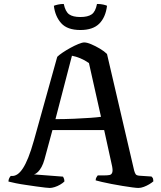

<svg xmlns="http://www.w3.org/2000/svg" viewBox="-20 -930 796 950"><path d="M226 0Q221 0 203.1 -1.9Q185.3 -3.8 160.2 -7.4Q135.1 -11.1 108.7 -14.9Q82.2 -18.6 59 -23.3Q35.9 -28 21.8 -31.7Q21.8 -40.3 25.5 -48Q29.3 -55.8 33.3 -59.4H41.6Q54.2 -59.4 67.2 -68.3Q80.3 -77.3 93.5 -97.4Q106.7 -117.6 120.2 -151.2Q133.6 -184.7 147.8 -235L263.2 -648.8Q271.7 -657.5 289.2 -669.4Q306.7 -681.2 327.7 -692.8Q348.7 -704.4 367.7 -712.2Q386.8 -720 396.9 -720Q410.4 -720 431.4 -711.1Q452.5 -702.2 474.4 -689.2Q496.3 -676.1 509.4 -663L643.9 -85.8Q646.9 -75.1 651 -68.5Q655 -61.8 669.8 -60.6L729.6 -56.6Q732.4 -53 735.1 -50.3Q737.9 -47.5 738.9 -32.9Q731.4 -26.1 718.7 -18.4Q706 -10.8 691.6 -5.4Q677.2 0 664.9 0Q656.1 0 634.7 -2.8Q613.3 -5.5 586 -10.1Q558.6 -14.6 531.9 -19.7Q505.2 -24.7 483.9 -29.8Q462.6 -34.8 453.3 -37.6Q453.3 -46.5 457.7 -53.5Q462.1 -60.5 463.6 -62.1H495.1Q511.5 -62.1 522 -64.1Q532.4 -66.1 535.8 -77.8Q539.3 -89.5 532.5 -117.3L495.4 -286.5H239.5L200 -141Q194.2 -119.8 185.7 -104.2Q177.2 -88.6 168 -79.5Q158.9 -70.4 148 -67.1L291.9 -56Q293.1 -53.5 295.9 -47.5Q298.7 -41.4 298.7 -32.1Q290.5 -23.9 277.2 -16.2Q264 -8.5 250.2 -4.3Q236.3 0 226 0ZM254.4 -340.4Q302.7 -340.6 347.2 -342.5Q391.7 -344.4 426.5 -346.9Q461.4 -349.4 479.7 -352.1L420.1 -618Q398.4 -633 377.2 -641.7Q356 -650.5 336 -654.2ZM377.8 -781.5Q313 -781.5 282.9 -815.2Q252.7 -848.9 246.5 -901.4Q253.5 -904.4 266.8 -907.4Q280.2 -910.4 295.5 -910.4Q303.5 -872.5 322 -859.1Q340.6 -845.8 377.7 -845.8Q414.5 -845.8 433.6 -859Q452.7 -872.3 459.9 -910.4Q477.8 -910.4 490.7 -907.4Q503.6 -904.4 509.6 -901.5Q502.6 -844.4 471.1 -812.9Q439.5 -781.5 377.8 -781.5Z"/></svg>

Font: Texturina Medium
Style: Regular
Weight: 500
Designer: Guillermo Torres Carreño
Foundry: Omnibus-Type
Version: Version 1.003